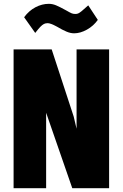

<svg xmlns="http://www.w3.org/2000/svg" viewBox="-20 -983 640 1003"><path d="M51 -725H250L365 -374L380 -310.5V-725H550V0H357.5L221 -394V0H51ZM277 -844Q244 -862 229 -862Q218 -862 209.5 -857.8Q201 -853.5 191 -843.2Q181 -833 164 -811L106 -893Q131.5 -927.5 165.5 -945.2Q199.5 -963 235 -963Q254 -963 272.8 -955.2Q291.5 -947.5 325 -929Q346.5 -916.5 355 -913.2Q363.5 -910 374 -910Q382 -910 388.5 -912.8Q395 -915.5 406.5 -924.8Q418 -934 441 -955L491 -879Q468 -847 433.8 -828Q399.5 -809 367 -809Q348.5 -809 327.5 -817.8Q306.5 -826.5 277 -844Z"/></svg>

Font: JuliaMono Black
Style: Regular
Weight: 900
Monospace: yes
Designer: cormullion
Foundry: corm
Version: Version 0.054; ttfautohint (v1.8.4)